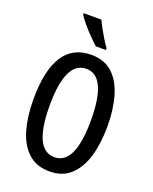

<svg xmlns="http://www.w3.org/2000/svg" viewBox="-171 -1033 906 1137"><g transform="rotate(20 282.0 -465.0)"><path d="M516 -358Q516 -252 492 -169Q468 -86 416.5 -38Q365 10 283 10Q200 10 148 -38.5Q96 -87 72.5 -170.5Q49 -254 49 -359Q49 -724 283 -724Q366 -724 417 -676.5Q468 -629 492 -546.5Q516 -464 516 -358ZM152 -358Q152 -79 282 -79Q412 -79 412 -358Q412 -636 283 -636Q152 -636 152 -358ZM266 -940Q276 -918 291.5 -890Q307 -862 323 -835.5Q339 -809 353 -791V-780H289Q270 -797 243 -824.5Q216 -852 191.5 -881Q167 -910 154 -931V-940Z"/></g></svg>

Font: Noto Sans Tamil ExtraCondensed Medium
Style: Regular
Weight: 500
Width: 2
Designer: Jelle Bosma - Monotype Design Team
Foundry: Monotype Imaging Inc.
Version: Version 2.004; ttfautohint (v1.8.4.7-5d5b)